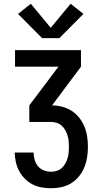

<svg xmlns="http://www.w3.org/2000/svg" viewBox="-20 -787 540 1022"><path d="M252 215Q227 215 201.5 210.5Q176 206 153.5 194.5Q131 183 112.5 164.5Q94 146 82 123.5Q70 101 64.5 76Q59 51 58 25H159Q159 45 164.5 64Q170 83 182.5 98Q195 113 214 120Q233 127 252 127Q267 127 282 122.5Q297 118 308.5 107.5Q320 97 327.5 83.5Q335 70 339.5 55.5Q344 41 345.5 25.5Q347 10 347 -5Q347 -20 345.5 -35.5Q344 -51 339.5 -66Q335 -81 327 -95Q319 -109 307.5 -119Q296 -129 281 -133.5Q266 -138 250 -138H136V-226L291 -432H60V-520H411V-432L257 -226Q284 -226 311 -219Q338 -212 361.5 -197Q385 -182 402 -160Q419 -138 429.5 -112.5Q440 -87 444 -59.5Q448 -32 448 -5Q448 23 443.5 51Q439 79 428.5 104.5Q418 130 400 152Q382 174 358.5 188.5Q335 203 307.5 209Q280 215 252 215ZM204 -584 76 -713 144 -767 250 -639 356 -767 424 -713 296 -584Z"/></svg>

Font: Iosevka SS04 Semibold
Style: Regular
Weight: 600
Monospace: yes
Designer: Belleve Invis
Foundry: Belleve Invis
Version: Version 19.0.0; ttfautohint (v1.8.4)